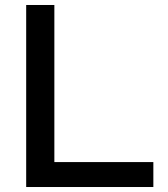

<svg xmlns="http://www.w3.org/2000/svg" viewBox="-20 -750 673 770"><path d="M85 0V-730H198V-100H595V0Z"/></svg>

Font: M PLUS 2 Thin Medium
Style: Regular
Weight: 500
Version: Version 1.001